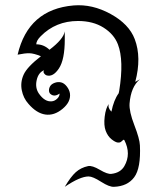

<svg xmlns="http://www.w3.org/2000/svg" viewBox="-20 -441 640 741"><path d="M120 -270Q149 -270 171 -249Q225 -290 230 -320V-289Q230 -211 207.5 -177Q185 -143 160 -150Q154 -152 150 -158Q146 -164 150 -170Q128 -161 121.5 -131.5Q115 -102 130 -80Q153 -47 180 -50Q191 -51 200.5 -60Q210 -69 210 -80Q189 -65 174 -79Q169 -84 169 -92.5Q169 -101 174 -109Q179 -117 191.5 -121.5Q204 -126 216 -123Q228 -120 238 -107Q248 -94 250 -80Q254 -48 221.5 -21Q189 6 155 1Q121 -4 90 -40Q70 -62 64 -93Q58 -124 71.5 -153.5Q85 -183 138 -224Q111 -235 94 -235.5Q77 -236 48 -230Q89 -405 264 -420Q336 -426 407 -387Q478 -348 500 -290Q527 -219 502 -125Q513 -131 520 -135Q485 -106 480 -41Q478 -11 498.5 42Q519 95 520 120Q524 208 498 243Q472 278 420 280Q402 281 370 260.5Q338 240 322 240Q289 240 230 280Q253 241 272.5 223.5Q292 206 320 200Q336 197 365.5 214.5Q395 232 410 230Q445 226 460 200Q487 153 460 100Q458 97 455 99.5Q452 102 447.5 106Q443 110 434 109Q425 108 410.5 96.5Q396 85 388 64Q380 43 384 9.5Q388 -24 400 -40Q395 -25 410 -10Q419 -55 438 -81Q439 -86 440 -90Q459 -208 435 -270Q420 -309 379.5 -334.5Q339 -360 281 -360Q195 -360 137 -301Q120 -284 120 -270Z"/></svg>

Font: SOV_mook
Style: Book
Weight: 400
Version: Version 1.00